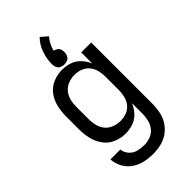

<svg xmlns="http://www.w3.org/2000/svg" viewBox="-293 -861 1162 1162"><g transform="rotate(-45 288.0 -280.5)"><path d="M284 213Q319 213 353 205Q387 197 415.5 177Q444 157 463 127.5Q482 98 489 63.5Q496 29 496 -5V-530H411V-435Q398 -466 375 -491Q352 -516 320 -527Q288 -538 254 -538Q214 -538 176 -522Q138 -506 114 -473Q90 -440 81 -400Q72 -360 72 -320V-210Q72 -170 81 -130.5Q90 -91 114 -57.5Q138 -24 176 -8Q214 8 254 8Q288 8 320 -3Q352 -14 375 -39Q398 -64 411 -95V-5Q411 22 404.5 48.5Q398 75 380.5 96.5Q363 118 337 127.5Q311 137 284 137Q257 137 230 130Q203 123 184 101.5Q165 80 163 53H78Q80 89 97.5 122Q115 155 145.5 176Q176 197 212 205Q248 213 284 213ZM287 -68Q260 -68 233.5 -77.5Q207 -87 189 -108Q171 -129 164 -156Q157 -183 157 -210V-320Q157 -348 164 -374.5Q171 -401 189 -422.5Q207 -444 233.5 -453.5Q260 -463 287 -463Q314 -463 339.5 -453Q365 -443 382 -421.5Q399 -400 405 -373.5Q411 -347 411 -320V-210Q411 -183 405 -157Q399 -131 382 -109Q365 -87 339.5 -77.5Q314 -68 287 -68ZM288 -550Q302 -550 315.5 -556Q329 -562 335 -575.5Q341 -589 341 -603Q341 -615 337 -627Q333 -639 322.5 -646Q312 -653 300 -655Q306 -678 316.5 -699Q327 -720 342 -737L299 -774Q266 -740 250.5 -695Q235 -650 235 -603Q235 -589 241 -575.5Q247 -562 260.5 -556Q274 -550 288 -550Z"/></g></svg>

Font: Iosevka Sparkle
Style: Regular
Weight: 400
Designer: Belleve Invis
Foundry: Belleve Invis
Version: Version 4.5.0; ttfautohint (v1.8.3)